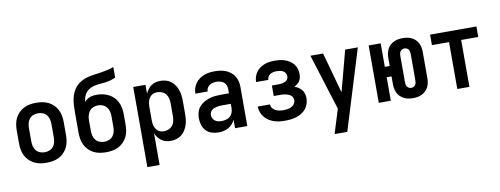

<svg xmlns="http://www.w3.org/2000/svg" viewBox="-72 -1138 4544 1746"><g transform="rotate(-10 2200.0 -265.0)"><path d="M275 12Q246 12 217 7Q188 2 162 -11Q136 -24 115 -45Q94 -66 81 -92Q68 -118 63 -147Q58 -176 58 -205V-325Q58 -354 63 -383Q68 -412 81 -438Q94 -464 115 -485Q136 -506 162 -519Q188 -532 217 -537Q246 -542 275 -542Q304 -542 333 -537Q362 -532 388 -519Q414 -506 435 -485Q456 -464 469 -438Q482 -412 487 -383Q492 -354 492 -325V-205Q492 -176 487 -147Q482 -118 469 -92Q456 -66 435 -45Q414 -24 388 -11Q362 2 333 7Q304 12 275 12ZM275 -85Q298 -85 319.5 -93.5Q341 -102 355 -120Q369 -138 374 -160Q379 -182 379 -205V-325Q379 -348 374 -370Q369 -392 355 -410Q341 -428 319.5 -436.5Q298 -445 275 -445Q252 -445 230.5 -436.5Q209 -428 195 -410Q181 -392 176 -370Q171 -348 171 -325V-205Q171 -182 176 -160Q181 -138 195 -120Q209 -102 230.5 -93.5Q252 -85 275 -85Z M825 12Q796 12 767 7Q738 2 712 -11Q686 -24 665 -45Q644 -66 631 -92Q618 -118 613 -147Q608 -176 608 -205V-393Q608 -424 609.5 -455.5Q611 -487 617 -517.5Q623 -548 636.5 -577Q650 -606 671 -629Q692 -652 720 -667Q748 -682 778 -690Q808 -698 839 -702Q870 -706 901 -710.5Q932 -715 962.5 -722Q993 -729 1023 -740V-643Q1001 -632 977.5 -625.5Q954 -619 930 -615.5Q906 -612 882 -610.5Q858 -609 834 -604.5Q810 -600 788 -589.5Q766 -579 750 -560.5Q734 -542 726 -519Q718 -496 716 -472Q726 -484 739.5 -493.5Q753 -503 768 -508.5Q783 -514 799 -516Q815 -518 831 -518Q859 -518 887.5 -512Q916 -506 941.5 -492.5Q967 -479 987 -458.5Q1007 -438 1019.5 -412Q1032 -386 1037 -357.5Q1042 -329 1042 -301V-205Q1042 -176 1037 -147Q1032 -118 1019 -92Q1006 -66 985 -45Q964 -24 938 -11Q912 2 883 7Q854 12 825 12ZM825 -85Q848 -85 869.5 -93.5Q891 -102 905 -120Q919 -138 924 -160Q929 -182 929 -205V-301Q929 -323 924 -345.5Q919 -368 905 -385.5Q891 -403 870 -412Q849 -421 826 -421Q803 -421 781.5 -412.5Q760 -404 746 -386Q732 -368 726.5 -345.5Q721 -323 721 -301V-205Q721 -182 726 -160Q731 -138 745 -120Q759 -102 780.5 -93.5Q802 -85 825 -85Z M1170 210V-530H1283V-448Q1292 -468 1305.5 -486.5Q1319 -505 1337.5 -518Q1356 -531 1378 -536.5Q1400 -542 1422 -542Q1448 -542 1473.5 -535Q1499 -528 1519.5 -512Q1540 -496 1554.5 -474Q1569 -452 1577.5 -427.5Q1586 -403 1589 -377Q1592 -351 1592 -325V-205Q1592 -179 1589 -153Q1586 -127 1577.5 -102.5Q1569 -78 1554.5 -56Q1540 -34 1519.5 -18Q1499 -2 1473.5 5Q1448 12 1422 12Q1400 12 1378 6.5Q1356 1 1337.5 -12Q1319 -25 1305.5 -43.5Q1292 -62 1283 -82V210ZM1376 -85Q1399 -85 1420 -94Q1441 -103 1455 -120.5Q1469 -138 1474 -160.5Q1479 -183 1479 -205V-325Q1479 -347 1474 -369.5Q1469 -392 1455 -409.5Q1441 -427 1420 -436Q1399 -445 1376 -445Q1362 -445 1348 -441.5Q1334 -438 1322.5 -429Q1311 -420 1303 -407.5Q1295 -395 1290.5 -381.5Q1286 -368 1284.5 -353.5Q1283 -339 1283 -325V-205Q1283 -191 1284.5 -176.5Q1286 -162 1290.5 -148.5Q1295 -135 1303 -122.5Q1311 -110 1322.5 -101Q1334 -92 1348 -88.5Q1362 -85 1376 -85Z M1863 12Q1831 12 1800.5 2.5Q1770 -7 1748.5 -29.5Q1727 -52 1717.5 -83Q1708 -114 1708 -145Q1708 -173 1715.5 -200.5Q1723 -228 1741 -249.5Q1759 -271 1783.5 -285.5Q1808 -300 1835 -308.5Q1862 -317 1889.5 -319.5Q1917 -322 1945 -322H2017V-362Q2017 -380 2010.5 -397Q2004 -414 1990 -425Q1976 -436 1958 -440.5Q1940 -445 1922 -445Q1906 -445 1889.5 -441.5Q1873 -438 1859 -428.5Q1845 -419 1837 -404Q1829 -389 1829 -372H1716Q1716 -398 1723.5 -422Q1731 -446 1745.5 -466.5Q1760 -487 1780.5 -502Q1801 -517 1824 -526Q1847 -535 1872 -538.5Q1897 -542 1922 -542Q1949 -542 1974.5 -538.5Q2000 -535 2024.5 -525.5Q2049 -516 2069.5 -499.5Q2090 -483 2104 -461Q2118 -439 2124 -413.5Q2130 -388 2130 -362V0H2017V-78Q2007 -57 1991 -39Q1975 -21 1954 -9.5Q1933 2 1909.5 7Q1886 12 1863 12ZM1908 -85Q1929 -85 1949.5 -90.5Q1970 -96 1986 -109.5Q2002 -123 2009.5 -143.5Q2017 -164 2017 -184V-225H1945Q1932 -225 1919 -224.5Q1906 -224 1893 -221.5Q1880 -219 1867 -214.5Q1854 -210 1843.5 -202Q1833 -194 1827 -182Q1821 -170 1821 -156Q1821 -140 1828 -125.5Q1835 -111 1847.5 -101.5Q1860 -92 1876 -88.5Q1892 -85 1908 -85Z M2478 12Q2452 12 2425.5 9Q2399 6 2374 -2.5Q2349 -11 2327 -25.5Q2305 -40 2288.5 -60.5Q2272 -81 2263 -106Q2254 -131 2254 -158H2367Q2367 -139 2378.5 -123.5Q2390 -108 2406.5 -99.5Q2423 -91 2441.5 -88Q2460 -85 2478 -85Q2497 -85 2516 -88Q2535 -91 2552 -99Q2569 -107 2580 -123Q2591 -139 2591 -158Q2591 -171 2586 -182.5Q2581 -194 2571 -202Q2561 -210 2549 -215Q2537 -220 2525 -222.5Q2513 -225 2500.5 -226Q2488 -227 2475 -227H2414V-324H2475Q2485 -324 2495.5 -325Q2506 -326 2515.5 -328.5Q2525 -331 2534.5 -335Q2544 -339 2551.5 -346Q2559 -353 2563 -362.5Q2567 -372 2567 -382Q2567 -398 2559 -411.5Q2551 -425 2537.5 -432.5Q2524 -440 2509 -442.5Q2494 -445 2479 -445Q2463 -445 2448 -442Q2433 -439 2420 -431Q2407 -423 2399 -409.5Q2391 -396 2391 -380H2278V-381Q2278 -405 2285.5 -428.5Q2293 -452 2307 -471.5Q2321 -491 2341 -505Q2361 -519 2383.5 -527.5Q2406 -536 2430.5 -539Q2455 -542 2479 -542Q2503 -542 2527 -539Q2551 -536 2573.5 -528Q2596 -520 2616.5 -506.5Q2637 -493 2651.5 -474Q2666 -455 2673 -431.5Q2680 -408 2680 -383Q2680 -367 2676.5 -350.5Q2673 -334 2664 -320.5Q2655 -307 2642 -296.5Q2629 -286 2614 -278Q2633 -271 2650.5 -259.5Q2668 -248 2680.5 -232.5Q2693 -217 2698.5 -197Q2704 -177 2704 -157Q2704 -131 2695.5 -105Q2687 -79 2670.5 -58.5Q2654 -38 2631 -24Q2608 -10 2583 -2Q2558 6 2531.5 9Q2505 12 2478 12Z M2899 210Q2911 171 2923 132Q2935 93 2947 55L2968 -13L2806 -530H2923L3027 -153L3127 -530H3244L3016 210Z M3659 12Q3638 12 3617 8.5Q3596 5 3577 -4.5Q3558 -14 3542.5 -28.5Q3527 -43 3517.5 -62Q3508 -81 3504 -101.5Q3500 -122 3500 -144V-217H3455V0H3344V-530H3455V-313H3500V-387Q3500 -408 3504 -428.5Q3508 -449 3517.5 -468Q3527 -487 3542.5 -501.5Q3558 -516 3577 -525.5Q3596 -535 3617 -538.5Q3638 -542 3659 -542Q3680 -542 3701 -538.5Q3722 -535 3741 -526Q3760 -517 3775.5 -502Q3791 -487 3800.5 -468Q3810 -449 3814 -428.5Q3818 -408 3818 -387V-144Q3818 -122 3814 -101.5Q3810 -81 3800.5 -62Q3791 -43 3775.5 -28.5Q3760 -14 3741 -4.5Q3722 5 3701 8.5Q3680 12 3659 12ZM3659 -83Q3670 -83 3680.5 -88Q3691 -93 3697 -102Q3703 -111 3705 -122Q3707 -133 3707 -144V-387Q3707 -397 3705 -408Q3703 -419 3697 -428Q3691 -437 3680.5 -442Q3670 -447 3659 -447Q3648 -447 3638 -442Q3628 -437 3621.5 -428Q3615 -419 3613 -408Q3611 -397 3611 -387V-144Q3611 -133 3613 -122Q3615 -111 3621.5 -102Q3628 -93 3638 -88Q3648 -83 3659 -83Z M4069 0V-433H3911V-530H4339V-433H4181V0Z"/></g></svg>

Font: Lode Term
Style: Bold
Weight: 700
Monospace: yes
Designer: Belleve Invis
Foundry: Belleve Invis
Version: Version 29.2.0